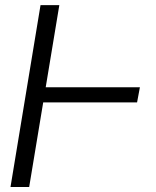

<svg xmlns="http://www.w3.org/2000/svg" viewBox="-20 -748 625 768"><path d="M539.6 -398.9 528.3 -338.4H140.1L150.4 -398.9ZM217.3 -727.5 96.7 0H22L142.1 -727.5Z"/></svg>

Font: Inter Tight Light
Style: Italic
Weight: 300
Italic angle: -9.39999°
Designer: Rasmus Andersson
Foundry: rsms
Version: Version 3.004